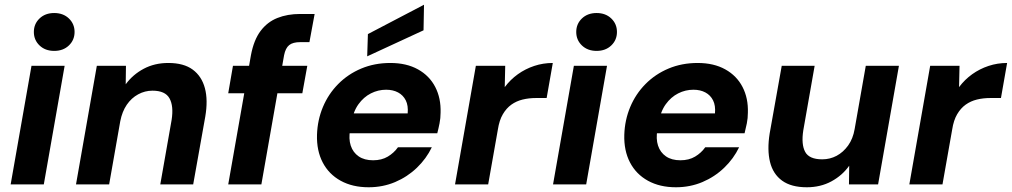

<svg xmlns="http://www.w3.org/2000/svg" viewBox="-20 -779 4274 811"><path d="M25 0 113 -501H253L165 0ZM209 -564Q171 -564 147 -587Q123 -610 123 -644Q123 -678 147 -701Q171 -724 209 -724Q247 -724 271 -701Q295 -678 295 -644Q295 -610 271 -587Q247 -564 209 -564Z M301 0 389 -501H512L511 -423Q541 -464 587 -488.5Q633 -513 691 -513Q756 -513 794 -485Q832 -457 845.5 -406.5Q859 -356 847 -286L796 0H657L705 -273Q714 -331 696 -363.5Q678 -396 624 -396Q592 -396 563.5 -380.5Q535 -365 515.5 -336.5Q496 -308 488 -267L441 0Z M944 0 1040 -546Q1052 -610 1080.5 -648Q1109 -686 1151.5 -703Q1194 -720 1248 -720H1309L1287 -601H1248Q1217 -601 1201.5 -588.5Q1186 -576 1180 -546L1084 0ZM944 -385 964 -501H1278L1257 -385Z M1537 12Q1469 12 1419 -15.5Q1369 -43 1343 -93Q1317 -143 1319 -210Q1321 -272 1344 -327Q1367 -382 1408.5 -424Q1450 -466 1506 -489.5Q1562 -513 1629 -513Q1697 -513 1745.5 -486Q1794 -459 1818.5 -411.5Q1843 -364 1841 -303Q1841 -280 1836.5 -257.5Q1832 -235 1827 -216H1418L1433 -300H1702Q1705 -333 1694 -355Q1683 -377 1661.5 -388.5Q1640 -400 1611 -400Q1577 -400 1546.5 -384.5Q1516 -369 1494 -338.5Q1472 -308 1464 -260L1459 -231Q1452 -193 1461.5 -164Q1471 -135 1495 -118.5Q1519 -102 1556 -102Q1592 -102 1618 -117.5Q1644 -133 1661 -157H1804Q1781 -109 1741 -70.5Q1701 -32 1649 -10Q1597 12 1537 12ZM1531 -541 1534 -635 1771 -759 1769 -651Z M1902 0 1990 -501H2114L2112 -411Q2136 -443 2167.5 -465.5Q2199 -488 2236.5 -500.5Q2274 -513 2315 -513L2289 -365H2245Q2214 -365 2187.5 -358.5Q2161 -352 2140 -337Q2119 -322 2104 -296.5Q2089 -271 2083 -232L2042 0Z M2316 0 2404 -501H2544L2456 0ZM2500 -564Q2462 -564 2438 -587Q2414 -610 2414 -644Q2414 -678 2438 -701Q2462 -724 2500 -724Q2538 -724 2562 -701Q2586 -678 2586 -644Q2586 -610 2562 -587Q2538 -564 2500 -564Z M2835 12Q2767 12 2717 -15.5Q2667 -43 2641 -93Q2615 -143 2617 -210Q2619 -272 2642 -327Q2665 -382 2706.5 -424Q2748 -466 2804 -489.5Q2860 -513 2927 -513Q2995 -513 3043.5 -486Q3092 -459 3116.5 -411.5Q3141 -364 3139 -303Q3139 -280 3134.5 -257.5Q3130 -235 3125 -216H2716L2731 -300H3000Q3003 -333 2992 -355Q2981 -377 2959.5 -388.5Q2938 -400 2909 -400Q2875 -400 2844.5 -384.5Q2814 -369 2792 -338.5Q2770 -308 2762 -260L2757 -231Q2750 -193 2759.5 -164Q2769 -135 2793 -118.5Q2817 -102 2854 -102Q2890 -102 2916 -117.5Q2942 -133 2959 -157H3102Q3079 -109 3039 -70.5Q2999 -32 2947 -10Q2895 12 2835 12Z M3388 12Q3322 12 3283.5 -16Q3245 -44 3232.5 -95Q3220 -146 3231 -215L3282 -501H3421L3373 -228Q3364 -169 3381 -137.5Q3398 -106 3453 -106Q3486 -106 3514 -121Q3542 -136 3562.5 -164.5Q3583 -193 3590 -234L3637 -501H3777L3689 0H3566L3567 -79Q3538 -38 3492 -13Q3446 12 3388 12Z M3821 0 3909 -501H4033L4031 -411Q4055 -443 4086.5 -465.5Q4118 -488 4155.5 -500.5Q4193 -513 4234 -513L4208 -365H4164Q4133 -365 4106.5 -358.5Q4080 -352 4059 -337Q4038 -322 4023 -296.5Q4008 -271 4002 -232L3961 0Z"/></svg>

Font: DM Sans 17pt ExtraBold
Style: Italic
Weight: 800
Italic angle: -10°
Version: Version 4.004;gftools[0.9.30]